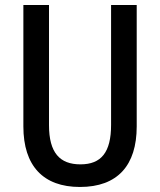

<svg xmlns="http://www.w3.org/2000/svg" viewBox="-20 -800 637 764"><path d="M524 -297V-780H422V-303C422 -194 383 -146 300 -146C218 -146 175 -192 175 -302V-780H73V-297C73 -140 152 -56 298 -56C448 -56 524 -142 524 -297Z"/></svg>

Font: Noto Sans Malayalam UI Condensed Medium
Style: Regular
Weight: 500
Width: 3
Designer: Jelle Bosma - Monotype Design Team
Foundry: Monotype Imaging Inc.
Version: Version 2.104